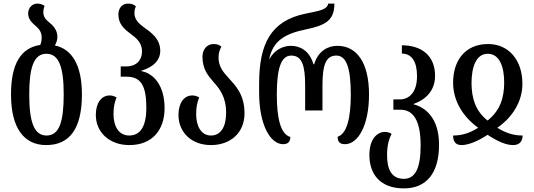

<svg xmlns="http://www.w3.org/2000/svg" viewBox="-20 -792 2958 1064"><path d="M284 -540C292 -554 298 -570 298 -587C298 -628 273 -652 249 -671C232 -685 220 -701 220 -725C220 -735 222 -746 227 -759C217 -767 204 -772 186 -772C160 -772 136 -750 136 -717C136 -686 156 -667 179 -647C197 -632 211 -613 211 -584C211 -568 208 -554 203 -543C96 -527 41 -439 41 -269C41 -79 115 12 236 12C366 12 434 -79 434 -269C434 -432 378 -521 284 -540ZM238 -41C168 -41 142 -118 142 -269C142 -417 167 -494 237 -494C308 -494 333 -417 333 -269C333 -118 309 -41 238 -41Z M697 12C822 12 892 -70 892 -192C892 -317 833 -385 763 -398V-400C833 -421 868 -460 868 -510C868 -577 819 -611 777 -641C748 -662 725 -685 725 -719C725 -732 727 -744 733 -757C723 -766 711 -772 690 -772C652 -772 636 -741 636 -712C636 -660 667 -632 702 -606C737 -580 767 -555 767 -507C767 -461 739 -424 679 -424H649V-367H681C760 -367 791 -319 791 -194C791 -96 760 -41 696 -41C639 -41 609 -91 609 -160C609 -198 615 -226 626 -252C612 -260 600 -263 588 -263C540 -263 511 -219 511 -155C511 -60 585 12 697 12Z M1149 12C1253 12 1335 -52 1335 -164C1335 -270 1284 -319 1243 -364C1215 -395 1191 -425 1191 -474C1191 -496 1198 -520 1207 -533C1197 -542 1185 -548 1164 -548C1126 -548 1102 -517 1102 -478C1102 -409 1132 -374 1163 -338C1198 -298 1233 -256 1233 -166C1233 -89 1203 -41 1149 -41C1096 -41 1067 -91 1067 -160C1067 -198 1073 -226 1084 -252C1070 -260 1058 -263 1046 -263C998 -263 969 -219 969 -155C969 -60 1040 12 1149 12Z M1549 7C1573 7 1589 -4 1589 -33C1535 -48 1514 -136 1514 -268C1514 -414 1538 -484 1594 -484C1653 -484 1671 -430 1671 -319V-180H1767V-319C1767 -430 1785 -484 1844 -484C1900 -484 1924 -414 1924 -268C1924 -140 1903 -51 1851 -34C1851 -6 1863 7 1892 7C1965 7 2025 -99 2025 -268C2025 -448 1955 -538 1850 -538C1799 -538 1744 -512 1721 -436H1717C1695 -512 1642 -538 1592 -538C1549 -538 1501 -516 1474 -466H1472C1493 -564 1556 -604 1670 -628C1784 -651 1833 -678 1833 -772H1799C1792 -739 1756 -733 1672 -716C1480 -677 1416 -547 1416 -329V-279C1416 -98 1479 7 1549 7Z M2218 252C2342 252 2413 169 2413 10C2413 -136 2340 -196 2272 -214V-216C2340 -240 2391 -290 2391 -372C2391 -486 2313 -541 2207 -541V-495C2261 -495 2291 -452 2291 -370C2291 -278 2246 -241 2194 -241H2160V-184H2199C2271 -184 2311 -123 2311 14C2311 139 2282 199 2218 199C2145 199 2125 139 2125 67C2125 11 2137 -25 2150 -50C2140 -57 2127 -61 2113 -61C2072 -61 2027 -24 2027 67C2027 169 2083 252 2218 252Z M2538 12C2574 12 2626 -8 2682 -45C2738 -8 2785 12 2823 12C2866 12 2876 -17 2876 -41C2826 -41 2782 -55 2736 -84C2824 -145 2875 -233 2875 -328C2875 -458 2800 -548 2685 -548C2559 -548 2489 -458 2491 -328C2493 -232 2545 -145 2630 -84C2584 -55 2541 -41 2491 -41C2491 -11 2502 12 2538 12ZM2682 -124C2612 -179 2594 -252 2593 -330C2593 -420 2618 -494 2683 -494C2749 -494 2775 -420 2774 -330C2773 -248 2751 -179 2682 -124Z"/></svg>

Font: Noto Serif Georgian ExtraCondensed Medium
Style: Regular
Weight: 500
Width: 2
Designer: Monotype Design Team, Akaki Razmadze
Foundry: Google LLC
Version: Version 2.003